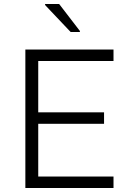

<svg xmlns="http://www.w3.org/2000/svg" viewBox="-20 -934 641 954"><path d="M331 -775H377V-780L274 -914H204V-909ZM106 0H544V-57H170V-319H497V-376H170V-631H544V-688H106Z"/></svg>

Font: Saira UNSAM Light SC
Style: Regular
Weight: 300
Designer: Hector Gatti with collaboration of the Omnibus-Type team
Foundry: Omnibus-Type
Version: Version 1.072;PS 001.072;hotconv 1.0.88;makeotf.lib2.5.64775